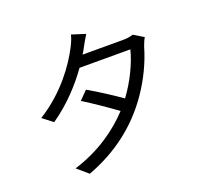

<svg xmlns="http://www.w3.org/2000/svg" viewBox="-142 -985 1284 1200"><g transform="rotate(-20 500.0 -385.0)"><path d="M849 -587C855 -603 864 -627 873 -641L807 -681C790 -675 768 -671 741 -671H470C478 -683 485 -695 491 -707C501 -725 519 -759 536 -785L445 -814C439 -788 423 -753 413 -735C366 -644 264 -494 92 -387L159 -335C271 -412 360 -510 424 -600H762C742 -518 691 -410 626 -323C556 -372 481 -420 415 -458L361 -403C425 -363 501 -311 573 -259C483 -162 355 -70 186 -18L258 44C446 -26 601 -141 715 -307C773 -391 821 -489 849 -587Z"/></g></svg>

Font: DAIFUKU Sans JP
Style: Regular
Weight: 400
Designer: Original font ‘Source Han Sans JP’ : Ryoko NISHIZUKA  (kana, bopomofo & ideographs); Paul D. Hunt (Latin, Greek & Cyrill
Foundry: Daifuku
Version: Version 1.001